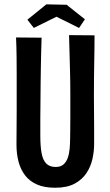

<svg xmlns="http://www.w3.org/2000/svg" viewBox="-20 -872 519 902"><path d="M239 10Q188.2 10 153.6 -5.3Q119 -20.6 97.9 -48.1Q76.8 -75.6 67.1 -112.3Q57.4 -149 57.4 -192.2Q57.4 -227 57.9 -269.7Q58.4 -312.5 58.4 -355.2Q58.4 -398 58.4 -432Q58.4 -477 58.4 -520Q58.4 -563 57.9 -606.5Q57.4 -650 55.4 -696L175.4 -695Q174.4 -662 173.4 -625.5Q172.4 -589 171.9 -553Q171.4 -517 170.9 -484.5Q170.4 -452 170.4 -426Q170.4 -397.1 169.9 -369.3Q169.4 -341.4 169.4 -316Q169.4 -290.6 169.4 -269.8Q169.4 -249 169.4 -234Q169.4 -186 175.2 -153.4Q181 -120.8 196.8 -104.2Q212.6 -87.6 241.5 -87.6Q264.4 -87.6 277.8 -99.1Q291.2 -110.6 298.1 -129.8Q305 -149 307.2 -172.8Q309.4 -196.6 309.4 -221.2Q309.4 -231 309.9 -255.6Q310.4 -280.2 310.4 -321.6Q310.4 -363 310.4 -424Q310.4 -488 308.9 -540.5Q307.4 -593 306.4 -634.5Q305.4 -676 304.4 -707L424.2 -706Q424.2 -673 423.7 -642.5Q423.2 -612 422.7 -580Q422.2 -548 421.7 -510Q421.2 -472 421.2 -422Q422.2 -337 422.2 -277Q422.2 -217 422.2 -194.2Q422.2 -162 414.5 -126.3Q406.8 -90.6 386.7 -59.6Q366.6 -28.6 330.8 -9.3Q295 10 239 10ZM351.4 -740.6 245.4 -793.4 138.8 -740.8 108.6 -779.4 197.8 -851.6 293 -849.6 378.8 -781.4Z"/></svg>

Font: Truculenta
Style: Regular
Weight: 400
Designer: Ivan Castro, Eva Sanz & Omnibus-Type Team
Foundry: Omnibus-Type
Version: Version 1.002